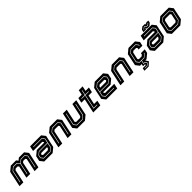

<svg xmlns="http://www.w3.org/2000/svg" viewBox="567 -2754 5002 5002"><g transform="rotate(-45 3068.0 -253.0)"><path d="M-2.5 0 90.5 -437 215.5 -540H409L450 -489L512.5 -540H706L787 -437L694 0H552.5L631 -368L607 -398.5H532L495 -368L423 -30H281.5L353.5 -368L329.5 -398.5H254.5L217.5 -368L139 0ZM75 -63H89L161 -401L239.5 -465H368L423.5 -396L358 -88H372L437.5 -396L522 -465H650.5L702 -401L630 -63H644L716.5 -405L658.5 -479H520L432.5 -407L376 -479H237.5L147.5 -405Z M907 0 826 -103 856.5 -245.5 981 -348.5H1253L1257.5 -368L1233.5 -398.5H896L926 -540H1332.5L1413.5 -437L1342.5 -103L1217.5 0ZM963 -77 912.5 -140 928.5 -215.5 998.5 -273.5H1306.5L1279.5 -145L1196 -77ZM955 -63H1198L1292.5 -141L1348.5 -403L1290 -477H980L977 -463H1282L1333.5 -399L1309.5 -287.5H997.5L915.5 -220.5L897.5 -136ZM1006 -141.5H1178.5L1215.5 -172L1224 -212H1011L985.5 -191L981.5 -172Z M1430.5 0 1523.5 -437 1648.5 -540H1922.5L2003.5 -437L1910.5 0H1769.5L1848 -368L1824 -398.5H1687L1650 -368L1571.5 0ZM1508.5 -63H1522.5L1594 -399L1672.5 -463H1867.5L1918 -400L1846.5 -63H1860.5L1933 -404L1875.5 -477H1670.5L1581 -403Z M2123.5 0 2042.5 -103 2135.5 -540H2277L2198.5 -172L2222.5 -141.5H2369.5L2406.5 -172L2485 -540H2626.5L2533.5 -103L2408.5 0ZM2175 -64H2389L2479 -142L2550 -477H2536L2465.5 -146L2387 -78H2183L2128.5 -146L2199 -477H2185L2114 -142Z M2713.5 0 2798.5 -399H2674L2704 -540H2828.5L2857.5 -677H2999L2970 -540H3094L3064 -399H2940L2885 -141.5H3005.5L2975.5 0ZM2791 -63H2927L2930 -77H2808L2890 -464H3015.5L3018.5 -478H2893L2922 -614H2908L2879 -478H2753L2750 -464H2876Z M3617.5 -540 3698.5 -437 3668 -294.5 3543.5 -191.5H3271.5L3267 -172L3291 -141.5H3628.5L3598.5 0H3192L3111 -103L3182 -437L3307 -540ZM3561.5 -463 3612 -400 3596 -324.5 3526 -266.5H3218L3245 -395L3328.5 -463ZM3569.5 -477H3326.5L3232 -399L3176 -137L3234.5 -63H3544.5L3547.5 -77H3242.5L3191 -141L3215 -252.5H3527L3609 -319.5L3627 -404ZM3518.5 -398.5H3346L3309 -368L3300.5 -328H3513.5L3539 -349L3543 -368Z M3715.5 0 3808.5 -437 3933.5 -540H4207.5L4288.5 -437L4195.5 0H4054.5L4133 -368L4109 -398.5H3972L3935 -368L3856.5 0ZM3793.5 -63H3807.5L3879 -399L3957.5 -463H4152.5L4203 -400L4131.5 -63H4145.5L4218 -404L4160.5 -477H3955.5L3866 -403Z M4424.5 174.5 4441 96H4543.5L4562 80L4550.5 65H4483.5L4497 0H4435.5L4354.5 -103L4425.5 -437L4550.5 -540H4792.5L4873.5 -437L4849.5 -325H4708L4717.5 -368L4693.5 -398.5H4589.5L4552.5 -368L4510.5 -172L4534.5 -141.5H4638.5L4675.5 -172L4685 -215H4826.5L4802.5 -103L4677.5 0H4631L4683.5 80L4582 174.5ZM4474.5 142H4565.5L4633.5 80L4591.5 19H4550.5L4568 -63.5H4657.5L4746 -136.5L4751.5 -162.5H4737.5L4733 -140.5L4655.5 -77.5H4496.5L4442 -145.5L4496.5 -400.5L4575 -464.5H4738L4788.5 -401.5L4784 -379.5H4798L4803.5 -405.5L4746 -478.5H4573L4483 -404.5L4426.5 -139L4488.5 -63.5H4554L4533.5 32.5H4582L4615.5 80L4562 128.5H4477.5Z M4982.5 0 4901.5 -103 4932 -245.5 5056.5 -348.5H5328.5L5333 -368L5309 -398.5H4971.5L5001.5 -540H5408L5489 -437L5418 -103L5293 0ZM5038.5 -77 4988 -140 5004 -215.5 5074 -273.5H5382L5355 -145L5271.5 -77ZM5030.5 -63H5273.5L5368 -141L5424 -403L5365.5 -477H5055.5L5052.5 -463H5357.5L5409 -399L5385 -287.5H5073L4991 -220.5L4973 -136ZM5081.5 -141.5H5254L5291 -172L5299.5 -212H5086.5L5061 -191L5057 -172ZM5118.5 -556 5133 -624 5200.5 -680H5289.5L5311.5 -652H5320.5L5326.5 -680H5422.5L5408 -612L5340.5 -556H5251.5L5229.5 -584H5220.5L5214.5 -556ZM5170 -591H5184L5185.5 -599L5218.5 -628.5H5253.5L5281.5 -595H5325.5L5372.5 -636L5374.5 -646H5360.5L5359 -638L5325.5 -608.5H5286.5L5259.5 -642H5218.5L5172 -601Z M5609 0 5528 -103 5599 -437 5724 -540H6036.5L6117.5 -437L6046.5 -103L5921.5 0ZM5662.5 -63H5901L5989.5 -136L6046.5 -404L5989 -477H5746.5L5657 -403L5601 -141ZM5670.5 -77 5616 -145 5670 -399 5748.5 -463H5981L6031.5 -400L5976.5 -140L5899 -77ZM5708 -141.5H5882.5L5919.5 -172L5961.5 -368L5937.5 -398.5H5763L5726 -368L5684 -172Z"/></g></svg>

Font: Tourney Thin
Style: Bold Italic
Weight: 700
Italic angle: -12°
Version: Version 1.015